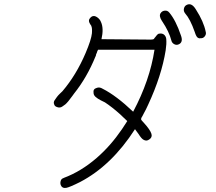

<svg xmlns="http://www.w3.org/2000/svg" viewBox="-20 -872 1040 923"><path d="M849.6 -702.1Q861.3 -670.9 841.8 -660.2Q830.1 -653.3 818.4 -659.2Q806.6 -665 803.7 -677.7Q793 -719.7 759.8 -769.5Q759.8 -770.5 758.8 -770.5Q758.8 -771.5 757.8 -772.5Q743.2 -794.9 752 -808.6Q758.8 -819.3 772 -820.8Q785.2 -822.3 793.9 -811.5Q825.2 -774.4 849.6 -702.1ZM968.8 -719.7Q972.7 -708 964.4 -697.3Q956.1 -686.5 942.4 -688.5V-687.5Q929.7 -687.5 923.8 -699.2Q919.9 -706.1 916 -718.8Q894.5 -780.3 870.1 -807.6Q861.3 -818.4 864.3 -831.1Q867.2 -843.8 877.9 -848.6Q901.4 -860.4 921.9 -826.2Q959 -768.6 968.8 -719.7ZM779.3 -683.6Q781.2 -661.1 776.4 -629.9Q756.8 -507.8 692.4 -369.1Q682.6 -346.7 669.9 -324.2Q668.9 -321.3 665 -314.5Q658.2 -304.7 658.2 -299.8Q658.2 -295.9 662.1 -292Q664.1 -289.1 671.9 -281.2Q702.1 -248 708 -228.5Q712.9 -211.9 698.2 -202.1Q684.6 -191.4 669.9 -200.2Q660.2 -205.1 645.5 -228.5Q632.8 -246.1 628.9 -251Q516.6 -76.2 365.2 2.9Q314.5 28.3 297.9 31.2Q278.3 34.2 271.5 16.6V15.6Q268.6 5.9 272.5 -3.9V-4.9Q276.4 -13.7 287.1 -16.6H286.1Q370.1 -47.9 445.3 -113.3Q511.7 -170.9 566.4 -251Q579.1 -269.5 591.8 -290Q574.2 -305.7 555.7 -324.2Q518.6 -357.4 484.4 -379.9L464.8 -389.6Q449.2 -397.5 439.5 -406.2Q429.7 -415 429.7 -425.8Q426.8 -444.3 444.3 -449.2Q458 -455.1 473.6 -445.3Q539.1 -412.1 620.1 -335Q700.2 -485.4 722.7 -632.8H451.2Q450.2 -631.8 448.2 -626V-627Q446.3 -619.1 442.4 -611.3V-612.3Q440.4 -604.5 440.4 -602.5Q439.5 -602.5 439.5 -601.6Q398.4 -500 335.9 -421.9Q334 -418.9 328.1 -411.1Q305.7 -379.9 293.9 -370.1Q288.1 -365.2 280.3 -360.4Q268.6 -351.6 253.9 -357.4Q242.2 -361.3 240.2 -371.1Q236.3 -379.9 242.2 -389.6Q248 -398.4 253.9 -406.2Q259.8 -414.1 268.6 -422.4Q277.3 -430.7 280.3 -433.6Q346.7 -511.7 391.6 -617.2Q418.9 -681.6 421.9 -711.9Q423.8 -737.3 418.9 -747.1V-748Q418 -750 414.1 -754.9Q403.3 -771.5 410.2 -781.2Q426.8 -806.6 452.1 -785.2Q462.9 -775.4 465.8 -764.6V-765.6Q479.5 -734.4 467.8 -683.6L705.1 -681.6Q716.8 -681.6 720.7 -685.5Q720.7 -687.5 725.6 -692.4Q735.4 -707 743.2 -710Q747.1 -710.9 752 -710.9Q763.7 -710.9 771 -703.1Q778.3 -695.3 779.3 -683.6Z"/></svg>

Font: irohamaru Light
Style: Regular
Weight: 200
Designer: [Source Han Sans]
Ryoko NISHIZUKA  (kana & ideographs); Paul D. Hunt (Latin, Greek & Cyrillic); Wenlong ZHANG  (bopomofo
Version: Version 1.01